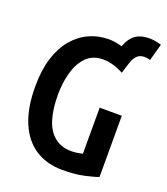

<svg xmlns="http://www.w3.org/2000/svg" viewBox="-145 -886 869 1002"><g transform="rotate(20 289.5 -385.5)"><path d="M319 15Q231 15 168 -26Q105 -67 71 -147.5Q37 -228 37 -347Q37 -436 58 -504Q79 -572 117.5 -617.5Q156 -663 206.5 -686Q257 -709 314 -709Q333 -709 352 -706Q371 -703 389 -697Q401 -731 419 -750.5Q437 -770 460.5 -778Q484 -786 513 -786Q529 -786 546 -783Q563 -780 579 -775L553 -681Q546 -683 538.5 -684.5Q531 -686 519 -686Q506 -686 494 -680.5Q482 -675 472 -661.5Q462 -648 455 -625L437 -568Q407 -584 378.5 -592Q350 -600 324 -600Q265 -600 230 -564Q195 -528 179 -470Q163 -412 163 -347Q163 -265 181 -208.5Q199 -152 236.5 -122.5Q274 -93 330 -93Q347 -93 363 -96Q379 -99 391 -101V-357H514V-17Q491 -8 440 3.5Q389 15 319 15Z"/></g></svg>

Font: Ubuntu Sans Mono SemiBold
Style: Regular
Weight: 600
Monospace: yes
Designer: Dalton Maag Ltd
Foundry: Dalton Maag Ltd
Version: Version 1.006